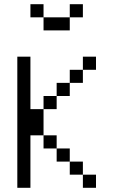

<svg xmlns="http://www.w3.org/2000/svg" viewBox="-20 -895 540 915"><path d="M437.5 0V-62.5H375V0ZM437.5 -562.5V-625H375V-562.5H312.5V-500H250V-437.5H187.5V-375H125Q125 -375 125 -625H62.5Q62.5 -625 62.5 0H125Q125 0 125 -250H187.5V-187.5H250V-125H312.5V-62.5H375V-125H312.5V-187.5H250V-250H187.5Q187.5 -250 187.5 -375H250V-437.5H312.5V-500H375V-562.5ZM375 -812.5V-875H312.5V-812.5H187.5V-750H312.5V-812.5ZM187.5 -812.5V-875H125V-812.5Z"/></svg>

Font: Unifont
Style: Regular
Weight: 500
Version: Version 15.1.04